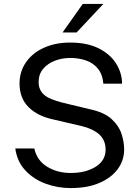

<svg xmlns="http://www.w3.org/2000/svg" viewBox="-20 -949 714 979"><path d="M341 10Q273 10 211.8 -12.8Q150.5 -35.5 108.8 -80.5Q67 -125.5 58 -192H155Q168.5 -130.5 220.5 -98.8Q272.5 -67 340.5 -67Q417 -67 467.8 -98.8Q518.5 -130.5 518.5 -185.5Q518.5 -234.5 485.8 -263.8Q453 -293 393 -307L251 -340Q171 -357.5 125.8 -402.5Q80.5 -447.5 79.5 -521.5Q79.5 -584 112.5 -631.5Q145.5 -679 204 -705.5Q262.5 -732 337.5 -732Q424 -732 483 -702.5Q542 -673 572 -625Q602 -577 602.5 -522.5H507Q502.5 -571.5 478.2 -600.2Q454 -629 417.2 -641.2Q380.5 -653.5 338 -653.5Q297 -653.5 260.2 -639.5Q223.5 -625.5 200.2 -598.2Q177 -571 177 -530.5Q177 -491 203.5 -466.8Q230 -442.5 301 -425L438.5 -392Q510.5 -376.5 548 -342.8Q585.5 -309 599.2 -267.5Q613 -226 613 -186.5Q613 -132 580.8 -87.5Q548.5 -43 487.5 -16.5Q426.5 10 341 10ZM402 -929H507L370.5 -783.5H299Z"/></svg>

Font: Public Sans
Style: Regular
Weight: 400
Designer: The Public Sans project authors (U.S. Web Design System). Libre Franklin designed by Pablo Impallari and Rodrigo Fuenzal
Version: Version 1.008; ttfautohint (v1.8.1) -l 8 -r 50 -G 200 -x 14 